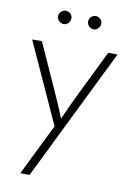

<svg xmlns="http://www.w3.org/2000/svg" viewBox="-86 -612 604 875"><g transform="rotate(10 215.5 -174.5)"><path d="M70.8 208.3 187.5 -29.2 18.1 -401.4H63.2L153.5 -201.4Q168.1 -169.4 182.3 -136.8Q196.5 -104.2 210.4 -68.8Q225.7 -104.2 241.3 -137.2Q256.9 -170.1 272.2 -201.4L370.1 -401.4H413.2L113.9 208.3ZM147.2 -495.1Q138.9 -495.1 131.6 -499.7Q124.3 -504.2 120.1 -511.1Q116 -518.1 116 -526.4Q116 -534.7 120.1 -541.7Q124.3 -548.6 131.6 -552.8Q138.9 -556.9 147.2 -556.9Q155.6 -556.9 162.5 -552.8Q169.4 -548.6 173.6 -541.7Q177.8 -534.7 177.8 -526.4Q177.8 -518.1 173.6 -511.1Q169.4 -504.2 162.5 -499.7Q155.6 -495.1 147.2 -495.1ZM285.4 -495.1Q277.1 -495.1 270.1 -499.7Q263.2 -504.2 259 -511.1Q254.9 -518.1 254.9 -526.4Q254.9 -534.7 259 -541.7Q263.2 -548.6 270.1 -552.8Q277.1 -556.9 285.4 -556.9Q294.4 -556.9 301 -552.8Q307.6 -548.6 311.8 -541.7Q316 -534.7 316 -526.4Q316 -518.1 311.8 -511.1Q307.6 -504.2 301 -499.7Q294.4 -495.1 285.4 -495.1Z"/></g></svg>

Font: Afacad Flux ExtraLight
Style: Regular
Weight: 250
Designer: Kristian Moeller
Foundry: Dicotype
Version: Version 1.100